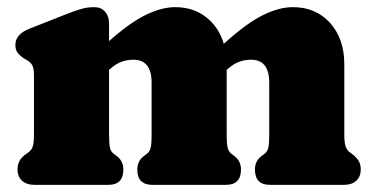

<svg xmlns="http://www.w3.org/2000/svg" viewBox="-20 -517 1048 537"><path d="M285 -452V-402Q343.5 -454 388 -475.5Q432.5 -497 470 -497Q520.5 -497 556.2 -469.2Q592 -441.5 606 -394.5Q668 -451 714 -474Q760 -497 799 -497Q863.5 -497 903.2 -452.8Q943 -408.5 943 -337V-142Q943 -116.5 946.8 -107Q950.5 -97.5 957 -92L964 -87Q976 -78 982.5 -68Q989 -58 989 -43Q989 -23 976.5 -11.5Q964 0 942 0H735Q693 0 693 -43Q693 -67 712 -81L720 -87Q727.5 -92.5 730.2 -103Q733 -113.5 733 -142V-286Q733 -350 682 -350Q666.5 -350 650.5 -344.8Q634.5 -339.5 618 -325L614 -321.5V-142Q614 -113.5 616.8 -103.2Q619.5 -93 627 -87L635 -81Q654 -67 654 -43Q654 0 612 0H406Q364 0 364 -43Q364 -67 383 -81L391 -87Q398.5 -92.5 401.2 -103Q404 -113.5 404 -142V-286Q404 -350 353 -350Q337.5 -350 321.5 -344.8Q305.5 -339.5 289 -325L285 -321.5V-142Q285 -113.5 287.8 -103Q290.5 -92.5 298 -87L306 -81Q325 -67 325 -43Q325 0 283 0H76Q54.5 0 41.8 -11.5Q29 -23 29 -43Q29 -58 35.5 -68.5Q42 -79 54 -87L61 -92Q68 -97.5 71.5 -107Q75 -116.5 75 -142V-305Q75 -327.5 69.5 -335.8Q64 -344 55 -349L48 -353Q37 -360 30 -368.5Q23 -377 23 -391Q23 -421.5 63 -437L167 -478Q192.5 -488 209 -492.5Q225.5 -497 244 -497Q263 -497 274 -484.2Q285 -471.5 285 -452Z"/></svg>

Font: Fraunces 9pt SuperSoft Black
Style: Regular
Weight: 900
Version: Version 1.000;[b76b70a41]